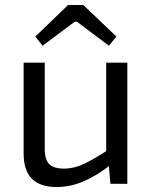

<svg xmlns="http://www.w3.org/2000/svg" viewBox="-20 -739 610 772"><path d="M160 -487V-145Q159 -99 177 -80Q195 -61 237 -61Q278 -61 318.5 -80.5Q359 -100 416 -137L427 -78Q370 -33 316.5 -10Q263 13 208 13Q75 13 75 -121V-487ZM492 -487V0H424L416 -92L407 -107V-487ZM315 -719 448 -592 418 -555 289 -652H281L151 -555L122 -592L254 -719Z"/></svg>

Font: Exo 2
Style: Regular
Weight: 400
Designer: Natanael Gama
Foundry: Natanael Gama
Version: Version 2.010